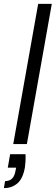

<svg xmlns="http://www.w3.org/2000/svg" viewBox="-42 -740 286 986"><path d="M26 0 154 -720H224L96 0ZM-22 226 -16 190Q8 190 21 176Q34 162 38 135L41 121H-2L10 52H89Q90 70 89 87.5Q88 105 86 119Q76 177 47.5 201.5Q19 226 -22 226Z"/></svg>

Font: DM Sans 20pt Light
Style: Italic
Weight: 300
Italic angle: -10°
Version: Version 4.004;gftools[0.9.30]